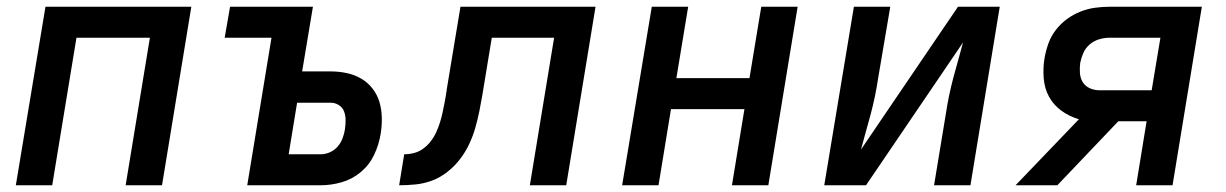

<svg xmlns="http://www.w3.org/2000/svg" viewBox="-20 -550 3640 570"><path d="M27 0 115 -530H548L461 0H353L425 -438H207L135 0Z M714 0 786 -438H647L663 -530H909L877 -338H962Q986 -338 1009.5 -333Q1033 -328 1052.5 -316.5Q1072 -305 1086 -287Q1100 -269 1106.5 -247Q1113 -225 1113.5 -200.5Q1114 -176 1110 -152Q1105 -121 1091 -91Q1077 -61 1051.5 -39.5Q1026 -18 994.5 -9Q963 0 932 0ZM837 -92H932Q946 -92 959.5 -98Q973 -104 982.5 -115Q992 -126 997 -139.5Q1002 -153 1004 -166Q1006 -180 1006 -193.5Q1006 -207 1001.5 -219Q997 -231 986 -238Q975 -245 962 -245H862Z M1165 0 1180 -92Q1195 -92 1210 -96Q1225 -100 1237.5 -109.5Q1250 -119 1259.5 -131.5Q1269 -144 1275.5 -158.5Q1282 -173 1286.5 -187.5Q1291 -202 1294 -216.5Q1297 -231 1300 -246Q1303 -261 1305 -276Q1305 -276 1305 -277Q1305 -278 1306 -279V-280Q1306 -281 1306 -282Q1306 -283 1306 -283L1347 -530H1748L1661 0H1553L1625 -438H1440L1412 -268Q1408 -244 1403 -219.5Q1398 -195 1391 -170.5Q1384 -146 1373 -122.5Q1362 -99 1346 -78Q1330 -57 1308.5 -40Q1287 -23 1263 -14Q1239 -5 1214 -2.5Q1189 0 1165 0Z M1827 0 1915 -530H2023L1988 -318H2205L2240 -530H2348L2261 0H2153L2190 -226H1972L1935 0Z M2427 0 2515 -530H2623L2587 -318Q2583 -291 2577.5 -264.5Q2572 -238 2565 -211.5Q2558 -185 2550.5 -159Q2543 -133 2536 -106L2824 -530H2948L2861 0H2753L2788 -212Q2792 -239 2797.5 -265.5Q2803 -292 2810 -318.5Q2817 -345 2824.5 -371Q2832 -397 2839 -424L2551 0Z M2995 0 3183 -196Q3155 -204 3131.5 -221Q3108 -238 3094.5 -262.5Q3081 -287 3078.5 -317.5Q3076 -348 3081 -378Q3085 -400 3092.5 -421Q3100 -442 3114 -460.5Q3128 -479 3147 -493Q3166 -507 3187.5 -515.5Q3209 -524 3231 -527Q3253 -530 3274 -530H3548L3461 0H3353L3384 -190H3300L3119 0ZM3244 -282H3399L3425 -438H3274Q3259 -438 3243.5 -433.5Q3228 -429 3215.5 -418.5Q3203 -408 3196.5 -393.5Q3190 -379 3187 -364Q3185 -349 3186 -333.5Q3187 -318 3194.5 -306Q3202 -294 3215.5 -288Q3229 -282 3244 -282Z"/></svg>

Font: Iosevka Curly SmBdExObl
Style: Regular
Weight: 600
Width: 7
Italic angle: -9°
Monospace: yes
Designer: Belleve Invis
Foundry: Belleve Invis
Version: Version 11.1.0; ttfautohint (v1.8.3)